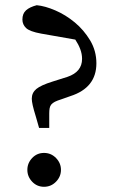

<svg xmlns="http://www.w3.org/2000/svg" viewBox="-20 -704 456 737"><path d="M149 13Q122 13 103.5 -6.5Q85 -26 85 -52Q85 -78 103.5 -97.5Q122 -117 149 -117Q176 -117 195 -97.5Q214 -78 214 -52Q214 -26 195 -6.5Q176 13 149 13ZM350 -461Q350 -367 250 -335L216 -323Q200 -318 191 -313.5Q182 -309 177 -303Q172 -297 170.5 -288.5Q169 -280 169 -268V-213H130L118 -255Q109 -284 105.5 -300Q102 -316 102 -325Q102 -348 119.5 -362.5Q137 -377 182 -391L239 -409Q295 -428 295 -478Q295 -497 288 -515.5Q281 -534 269 -552L138 -575Q94 -583 80 -596.5Q66 -610 66 -629Q66 -652 80 -664.5Q94 -677 121 -684Q153 -681 192.5 -664Q232 -647 267 -618Q302 -589 326 -549Q350 -509 350 -461Z"/></svg>

Font: Source Serif Pro
Style: Regular
Weight: 400
Designer: Frank Grießhammer
Foundry: Adobe Systems Incorporated
Version: Version 2.000;PS 1.000;hotconv 16.6.51;makeotf.lib2.5.65220